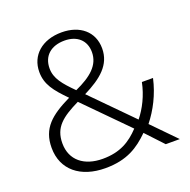

<svg xmlns="http://www.w3.org/2000/svg" viewBox="-130 -852 980 989"><g transform="rotate(-20 360.5 -357.5)"><path d="M309 -725C202 -725 132 -663 132 -572C132 -504 167 -460 231 -395C120 -341 58 -290 58 -183C58 -62 148 10 284 10C403 10 468 -34 529 -94L617 0H694L569 -128C615 -186 653 -258 672 -343H611C597 -274 566 -213 529 -167L315 -384C413 -433 478 -486 478 -576C478 -668 409 -725 309 -725ZM309 -680C377 -680 422 -641 422 -576C422 -504 367 -459 279 -419C222 -476 188 -516 188 -571C188 -639 234 -680 309 -680ZM266 -360 492 -131C440 -76 383 -40 287 -40C186 -40 118 -93 118 -186C118 -274 170 -313 266 -360Z"/></g></svg>

Font: Noto Sans Thai Looped UI Condensed Light
Style: Regular
Weight: 300
Width: 3
Designer: Cadson Demak Team
Foundry: Cadson Demak Co., Ltd.
Version: Version 1.000